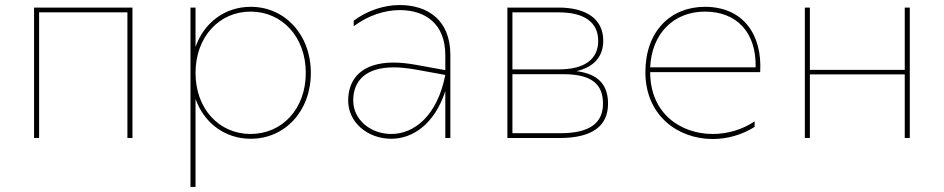

<svg xmlns="http://www.w3.org/2000/svg" viewBox="-20 -547 3743 761"><path d="M115 0H135V-498H485V0H505V-517H115Z M974 -520C872 -520 789 -458 755 -361V-517H735V194H755V-155C789 -59 872 3 974 3C1108 3 1212 -105 1212 -258C1212 -411 1108 -520 974 -520ZM973 -501C1098 -501 1192 -401 1192 -258C1192 -115 1098 -16 973 -16C849 -16 755 -115 755 -258C755 -401 849 -501 973 -501Z M1745 0H1765V-329C1765 -469 1674 -527 1564 -527C1502 -527 1435 -505 1382 -465V-443C1438 -485 1504 -507 1564 -507C1666 -507 1745 -453 1745 -328V-269L1629 -290C1596 -296 1566 -299 1540 -299C1413 -299 1360 -234 1360 -148C1360 -62 1437 3 1531 3C1615 3 1702 -54 1745 -186ZM1380 -149C1380 -228 1431 -280 1541 -280C1566 -280 1593 -277 1624 -272L1745 -250C1713 -87 1621 -16 1531 -16C1449 -16 1380 -72 1380 -149Z M1991 0H2198C2328 0 2390 -48 2390 -136C2390 -210 2352 -254 2265 -265C2330 -280 2371 -319 2371 -386C2371 -472 2303 -517 2194 -517H1991ZM2201 -19H2011V-253H2211C2321 -253 2370 -217 2370 -136C2370 -55 2311 -19 2201 -19ZM2195 -272H2011V-498H2195C2294 -498 2351 -460 2351 -385C2351 -310 2294 -272 2195 -272Z M2805 4C2862 4 2920 -12 2971 -44V-66C2922 -33 2863 -16 2805 -16C2678 -16 2557 -97 2557 -261H2993C3002 -409 2926 -520 2774 -520C2637 -520 2538 -422 2538 -261C2538 -89 2667 4 2805 4ZM2975 -280H2557C2563 -415 2651 -501 2774 -501C2898 -501 2978 -421 2975 -280Z M3170 0H3190V-252H3566V0H3586V-517H3566V-270H3190V-517H3170Z"/></svg>

Font: Chess Sans Thin
Style: Regular
Weight: 100
Designer: Wolf Bōese
Foundry: Wolf Bōese
Version: Version 7.223;Glyphs 3.3 (3306)